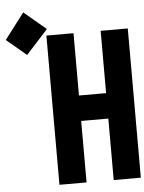

<svg xmlns="http://www.w3.org/2000/svg" viewBox="-150 -1122 884 1175"><g transform="rotate(-5 292.0 -535.0)"><path d="M166.7 -916.7H333.3V-533.9H500V-916.7H666.7V0H500V-377.6H333.3V0H166.7ZM173.2 -956.4 39.1 -808.6 -83.3 -911.5 37.8 -1070.3Z"/></g></svg>

Font: Monoid
Style: Bold
Weight: 700
Width: 4
Designer: Andreas Larsen (@larsenwork)
Version: Version 0.61